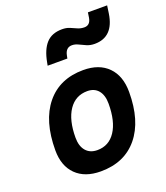

<svg xmlns="http://www.w3.org/2000/svg" viewBox="-148 -907 881 1018"><g transform="rotate(-20 293.0 -398.0)"><path d="M245.1 9.8Q155.8 9.8 105.7 -39.8Q55.7 -89.4 55.7 -177.7Q55.7 -342.8 130.9 -435.1Q206.1 -527.3 339.8 -527.3Q429.2 -527.3 479.2 -476.6Q529.3 -425.8 529.3 -335Q529.3 -172.4 454.3 -81.3Q379.4 9.8 245.1 9.8ZM266.6 -102.5Q332 -102.5 368.9 -158.4Q405.8 -214.4 405.8 -314Q405.8 -361.8 383.8 -388.4Q361.8 -415 321.8 -415Q254.9 -415 217 -359.1Q179.2 -303.2 179.2 -203.6Q179.2 -156.2 202.1 -129.4Q225.1 -102.5 266.6 -102.5ZM170.9 -613.3 174.3 -630.9Q187 -699.7 218.8 -734.4Q250.5 -769 308.1 -769Q332.5 -769 350.8 -761.2Q369.1 -753.4 386.5 -745.6Q403.8 -737.8 424.3 -737.8Q457 -737.8 463.9 -776.9L468.3 -806.2H576.7L570.3 -761.7Q551.3 -636.7 445.8 -636.7Q420.9 -636.7 400.9 -645.5Q380.9 -654.3 363.5 -662.8Q346.2 -671.4 328.6 -671.4Q293.9 -671.4 285.6 -630.4L282.2 -613.3Z"/></g></svg>

Font: Cascadia Mono NF SemiBold
Style: Italic
Weight: 600
Italic angle: -10°
Monospace: yes
Designer: Aaron Bell
Foundry: Saja Typeworks
Version: Version 2404.023; ttfautohint (v1.8.4)